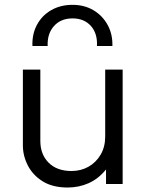

<svg xmlns="http://www.w3.org/2000/svg" viewBox="-20 -780 622 814"><path d="M267 15Q203 15 161 -11.2Q119 -37.5 98 -78.5Q77 -119.5 77 -164V-485H151V-182.5Q151 -125.5 186.2 -90.2Q221.5 -55 283 -55Q323 -55 355.2 -73.2Q387.5 -91.5 406.8 -124.5Q426 -157.5 426 -201V-485H500V0H429.5V-61.5Q397.5 -22 356 -3.5Q314.5 15 267 15ZM117.5 -585Q115.5 -635.5 136.8 -675Q158 -714.5 197.2 -737Q236.5 -759.5 287.5 -759.5Q337.5 -759.5 376 -736.8Q414.5 -714 436.2 -674.5Q458 -635 456.5 -585H391Q394 -637.5 365.5 -669.8Q337 -702 287.5 -702Q238 -702 209 -669.8Q180 -637.5 182 -585Z"/></svg>

Font: Geologica ExtraLight
Style: Regular
Weight: 200
Designer: Sindre Bremnes, Frode Helland
Foundry: Monokrom Skriftforlag AS
Version: Version 1.010; ttfautohint (v1.8.4.7-5d5b);gftools[0.9.28]